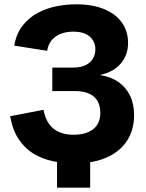

<svg xmlns="http://www.w3.org/2000/svg" viewBox="-20 -742 678 892"><path d="M325 17Q274 17 226 7Q178 -3 137.5 -27Q97 -51 68 -93.5Q39 -136 27 -202L182 -232Q194 -171 229.5 -143.5Q265 -116 322 -116Q380 -116 413 -142Q446 -168 446 -217Q446 -268 415.5 -293.5Q385 -319 327 -319H223V-428H320Q354 -428 377 -439Q400 -450 411.5 -469.5Q423 -489 423 -513Q423 -549 397 -572Q371 -595 320 -595Q288 -595 262.5 -585Q237 -575 220.5 -555.5Q204 -536 199 -506L46 -530Q56 -586 85.5 -623.5Q115 -661 156 -682.5Q197 -704 243 -713Q289 -722 334 -722Q409 -722 463 -700Q517 -678 546 -637.5Q575 -597 575 -542Q575 -488 542 -448Q509 -408 446 -394V-393Q494 -386 529.5 -361.5Q565 -337 584 -298Q603 -259 603 -207Q603 -140 571 -89.5Q539 -39 477 -11Q415 17 325 17ZM245 130V-79H399V130Z"/></svg>

Font: TikTok Sans 24pt
Style: Bold
Weight: 700
Version: Version 4.000